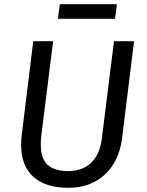

<svg xmlns="http://www.w3.org/2000/svg" viewBox="-20 -886 701 918"><path d="M564 -228Q557 -170 535.5 -125.5Q514 -81 480.5 -50.5Q447 -20 403 -4Q359 12 307 12Q198 12 139.5 -40.5Q81 -93 81 -194Q81 -217 84 -241L139 -689H234L178 -242Q175 -216 175 -196Q175 -127 208 -97.5Q241 -68 306 -68Q375 -68 416.5 -108.5Q458 -149 467 -224L525 -689H621ZM530 -796H257L266 -866H539Z"/></svg>

Font: Yekcdsyqcyvpieeyorgstswgcgt
Style: Regular
Weight: 400
Italic angle: -8°
Designer: Carrois Corporate & Edenspiekermann
Foundry: Carrois Corporate GbR & Edenspiekermann AG
Version: Version 2.001